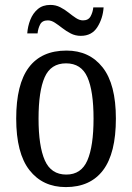

<svg xmlns="http://www.w3.org/2000/svg" viewBox="-20 -752 538 782"><path d="M248 10Q154 10 100 -59Q46 -128 46 -269Q46 -409 97.5 -477.5Q149 -546 251 -546Q344 -546 398 -477.5Q452 -409 452 -269Q452 -128 400 -59Q348 10 248 10ZM250 -41Q311 -41 336 -99Q361 -157 361 -269Q361 -381 336 -437.5Q311 -494 249 -494Q187 -494 162 -437.5Q137 -381 137 -269Q137 -157 162.5 -99Q188 -41 250 -41ZM309 -606Q287 -606 268.5 -615.5Q250 -625 234 -637.5Q218 -650 203.5 -659.5Q189 -669 175 -669Q152 -669 143.5 -652.5Q135 -636 133 -616H91Q93 -645 103.5 -671.5Q114 -698 134 -715Q154 -732 185 -732Q207 -732 225.5 -722.5Q244 -713 259.5 -700.5Q275 -688 289.5 -678.5Q304 -669 318 -669Q340 -669 349 -685.5Q358 -702 360 -722H402Q399 -677 376.5 -641.5Q354 -606 309 -606Z"/></svg>

Font: Noto Serif Condensed
Style: Regular
Weight: 400
Width: 3
Designer: Monotype Design Team
Foundry: Monotype Imaging Inc.
Version: Version 2.013; ttfautohint (v1.8.4.7-5d5b)